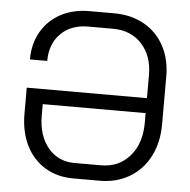

<svg xmlns="http://www.w3.org/2000/svg" viewBox="-52 -759 811 818"><g transform="rotate(5 354.0 -350.0)"><path d="M648 -459V-255Q648 -177 617.5 -117.5Q587 -58 531.5 -25Q476 8 404 8H290Q222 8 169.5 -24Q117 -56 88.5 -114Q60 -172 60 -248V-360H574V-459Q574 -541 527.5 -591.5Q481 -642 404 -642H298Q225 -642 181 -598Q137 -554 137 -481H63Q63 -548 92.5 -599.5Q122 -651 175 -679.5Q228 -708 298 -708H404Q476 -708 531.5 -677Q587 -646 617.5 -589.5Q648 -533 648 -459ZM574 -255V-296H134V-248Q134 -162 177 -110Q220 -58 290 -58H404Q480 -58 527 -112Q574 -166 574 -255Z"/></g></svg>

Font: Bai Jamjuree
Style: Regular
Weight: 400
Designer: Katatrad Aksorn Co.,Ltd.
Foundry: Cadson Demak Co.,Ltd.
Version: Version 1.000; ttfautohint (v1.6)